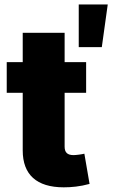

<svg xmlns="http://www.w3.org/2000/svg" viewBox="-20 -821 525 850"><path d="M80.6 -675.8V-545.9H9.8V-410.2H80.6V-154.8C80.6 -47.9 142.1 8.3 262.2 8.3C295.9 8.3 334 4.9 376.5 -6.8L353.5 -140.6C345.2 -138.2 317.4 -134.3 305.7 -134.3C277.8 -134.3 266.1 -146.5 266.1 -171.9V-410.2H361.3V-545.9H266.1V-675.8ZM328.6 -612.3H430.7L457 -801.3H328.6Z"/></svg>

Font: Raveo ExtraBold
Style: Regular
Weight: 800
Designer: Jakub Foglar, Rasmus Andersson (Inter)
Foundry: Jakubfoglar.com
Version: Version 1.100;Glyphs 3.2.3 (3260)